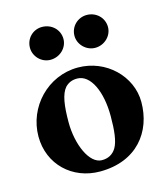

<svg xmlns="http://www.w3.org/2000/svg" viewBox="-100 -715 703 808"><g transform="rotate(-15 251.5 -311.5)"><path d="M157 -494C199 -494 232 -527 232 -565C232 -606 199 -637 157 -637C118 -637 86 -606 86 -565C86 -527 118 -494 157 -494ZM352 -494C393 -494 426 -527 426 -565C426 -606 393 -637 352 -637C313 -637 280 -606 280 -565C280 -527 313 -494 352 -494ZM237 14C398 14 480 -95 480 -224C480 -336 382 -433 259 -433C127 -433 24 -323 24 -195C24 -73 117 14 237 14ZM257 -30C202 -30 162 -124 162 -220C162 -292 169 -342 192 -368C206 -382 222 -389 244 -389C302 -389 340 -308 340 -200C340 -138 335 -91 319 -64C305 -41 284 -30 257 -30Z"/></g></svg>

Font: EB Garamond
Style: Bold
Weight: 700
Designer: Georg Duffner and Octavio Pardo
Foundry: Georg Duffner
Version: Version 1.000;PS 001.000;hotconv 1.0.88;makeotf.lib2.5.64775